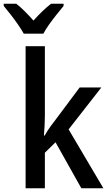

<svg xmlns="http://www.w3.org/2000/svg" viewBox="-67 -1007 578 1027"><path d="M173 -386Q173 -362 171.5 -334.5Q170 -307 168 -282H172Q178 -293 186.5 -306.5Q195 -320 205 -333.5Q215 -347 223 -357L359 -539H475L300 -315L486 0H368L230 -246L173 -190V0H70V-760H173ZM273 -975Q257 -956 236 -929.5Q215 -903 196 -876.5Q177 -850 165 -827H60Q48 -849 29.5 -875.5Q11 -902 -9.5 -928.5Q-30 -955 -47 -975V-987H20Q42 -970 65.5 -946.5Q89 -923 112 -897Q137 -925 159.5 -946.5Q182 -968 206 -987H273Z"/></svg>

Font: Noto Sans Display SemiCondensed Medium
Style: Regular
Weight: 500
Width: 4
Designer: Monotype Design Team
Foundry: Monotype Imaging Inc.
Version: Version 2.003